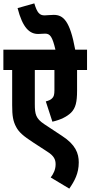

<svg xmlns="http://www.w3.org/2000/svg" viewBox="-20 -916 535 1136"><path d="M495 -502V-622H425C394 -792 355 -828 298 -828C275 -828 258 -825 244 -825C214 -825 200 -840 183 -896L84 -868C114 -751 155 -715 206 -715C217 -715 235 -717 247 -717C277 -717 290 -698 308 -622H0V-502H52V-294C52 -231 57 -199 76 -164C92 -134 118 -111 175 -74L261 -18C301 7 309 30 309 56C309 88 296 113 280 134L390 200C421 155 446 110 446 45C446 -9 427 -60 347 -112L241 -182C192 -215 186 -240 186 -301V-502H302V-383C302 -357 299 -344 288 -334C281 -326 267 -320 251 -316L290 -196C338 -207 375 -225 400 -249C428 -277 436 -313 436 -380V-502Z"/></svg>

Font: Noto Sans Devanagari UI ExtraCondensed ExtraBold
Style: Regular
Weight: 800
Width: 2
Designer: Jelle Bosma - Monotype Design Team
Foundry: Monotype Imaging Inc.
Version: Version 2.003